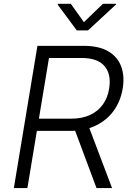

<svg xmlns="http://www.w3.org/2000/svg" viewBox="-20 -962 674 982"><path d="M50.8 0 171.4 -727.5H408.7Q486.3 -727.5 533.9 -699.5Q581.5 -671.4 599.9 -621.8Q618.2 -572.3 607.4 -508.3Q596.7 -444.8 562 -396.2Q527.3 -347.7 470.7 -320.1Q414.1 -292.5 336.9 -292.5H137.7L148.4 -355H342.8Q399.9 -355 440.7 -374Q481.4 -393.1 506.1 -427.5Q530.8 -461.9 538.1 -508.3Q550.3 -581.5 514.9 -623.5Q479.5 -665.5 396.5 -665.5H230.5L120.1 0ZM473.6 0 351.1 -328.6H428.7L553.2 0ZM342.3 -942.4 409.2 -848.6 506.3 -942.4H573.7L572.8 -938.5L430.2 -806.6H372.6L274.9 -938.5L275.9 -942.4Z"/></svg>

Font: Inter Light
Style: Italic
Weight: 300
Italic angle: -9.3988°
Designer: Rasmus Andersson
Foundry: rsms
Version: Version 4.001;git-66647c0bb